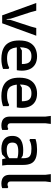

<svg xmlns="http://www.w3.org/2000/svg" viewBox="1026 -1794 780 2873"><g transform="rotate(90 1416.5 -358.0)"><path d="M210 0 25 -510H140L161 -430L260 -126L266 -66H273L279 -126L378 -430L400 -510H515L329 0Z M586 -255Q586 -354 618.5 -412.5Q651 -471 705 -496.5Q759 -522 822 -522Q894 -522 942 -494Q990 -466 1014 -415Q1038 -364 1038 -294Q1038 -273 1036 -255.5Q1034 -238 1031 -219H646V-241L736 -295H939Q939 -339 929.5 -371Q920 -403 894.5 -420.5Q869 -438 820 -438Q771 -438 742 -418Q713 -398 700.5 -359Q688 -320 688 -263Q688 -201 701 -162.5Q714 -124 736.5 -105Q759 -86 788.5 -79.5Q818 -73 852 -73Q895 -73 929.5 -81Q964 -89 994 -105L1012 -95V-13Q982 -2 945 5Q908 12 860 12Q808 12 759 0.5Q710 -11 671 -39.5Q632 -68 609 -120.5Q586 -173 586 -255Z M1143 -255Q1143 -354 1175.5 -412.5Q1208 -471 1262 -496.5Q1316 -522 1379 -522Q1451 -522 1499 -494Q1547 -466 1571 -415Q1595 -364 1595 -294Q1595 -273 1593 -255.5Q1591 -238 1588 -219H1203V-241L1293 -295H1496Q1496 -339 1486.5 -371Q1477 -403 1451.5 -420.5Q1426 -438 1377 -438Q1328 -438 1299 -418Q1270 -398 1257.5 -359Q1245 -320 1245 -263Q1245 -201 1258 -162.5Q1271 -124 1293.5 -105Q1316 -86 1345.5 -79.5Q1375 -73 1409 -73Q1452 -73 1486.5 -81Q1521 -89 1551 -105L1569 -95V-13Q1539 -2 1502 5Q1465 12 1417 12Q1365 12 1316 0.5Q1267 -11 1228 -39.5Q1189 -68 1166 -120.5Q1143 -173 1143 -255Z M1925 -81V0Q1910 6 1893.5 9Q1877 12 1856 12Q1822 12 1792 1Q1762 -10 1743.5 -38Q1725 -66 1725 -117V-648L1715 -728H1835L1825 -648V-125Q1825 -102 1838 -91Q1851 -80 1871 -80Q1883 -80 1892 -83.5Q1901 -87 1908 -91Z M2363 0 2348 -59V-319Q2348 -357 2338.5 -383.5Q2329 -410 2298.5 -424Q2268 -438 2206 -438Q2170 -438 2139 -431.5Q2108 -425 2077 -408L2060 -418V-499Q2104 -513 2143.5 -517.5Q2183 -522 2215 -522Q2306 -522 2356.5 -499Q2407 -476 2427.5 -430.5Q2448 -385 2448 -319V-80L2457 0ZM2203 12Q2158 12 2114.5 -2.5Q2071 -17 2042.5 -53Q2014 -89 2014 -152Q2014 -202 2032.5 -234Q2051 -266 2081.5 -283.5Q2112 -301 2150 -308Q2188 -315 2226 -315Q2248 -315 2268.5 -313.5Q2289 -312 2309 -308L2373 -269V-216Q2346 -230 2315.5 -235.5Q2285 -241 2247 -241Q2180 -241 2147 -222.5Q2114 -204 2114 -153Q2114 -108 2140 -88Q2166 -68 2223 -68Q2286 -68 2321.5 -88Q2357 -108 2376 -136L2391 -94L2291 1Q2271 6 2248.5 9Q2226 12 2203 12Z M2796 -81V0Q2781 6 2764.5 9Q2748 12 2727 12Q2693 12 2663 1Q2633 -10 2614.5 -38Q2596 -66 2596 -117V-648L2586 -728H2706L2696 -648V-125Q2696 -102 2709 -91Q2722 -80 2742 -80Q2754 -80 2763 -83.5Q2772 -87 2779 -91Z"/></g></svg>

Font: AR One Sans Medium
Style: Regular
Weight: 500
Designer: Niteesh Yadav
Foundry: Niteesh Yadav
Version: Version 1.001;gftools[0.9.33]